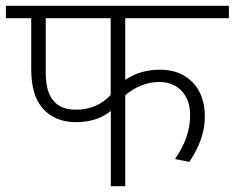

<svg xmlns="http://www.w3.org/2000/svg" viewBox="-35 -643 810 663"><path d="M397.5 0H347.7V-259.8Q299.8 -221.2 228 -221.2Q156.2 -221.2 114.5 -266.4Q72.8 -311.5 72.8 -403.8V-580.1H-14.6V-623H755.4V-580.1H397.5V-367.2Q448.7 -402.3 518.1 -402.3Q587.4 -402.3 629.9 -358.9Q672.4 -315.4 672.4 -239.5Q672.4 -163.6 618.7 -84L569.3 -93.8Q621.6 -168.5 621.6 -245.1Q621.6 -297.4 592.5 -328.6Q563.5 -359.9 515.1 -359.9Q453.1 -359.9 397.5 -314.5ZM226.6 -264.2Q299.8 -264.2 347.2 -314.9V-580.1H123V-390.6Q123 -264.2 226.6 -264.2Z"/></svg>

Font: Yantramanav Light
Style: Regular
Weight: 300
Version: Version 1.001;PS 1.0;hotconv 1.0.72;makeotf.lib2.5.5900; ttf